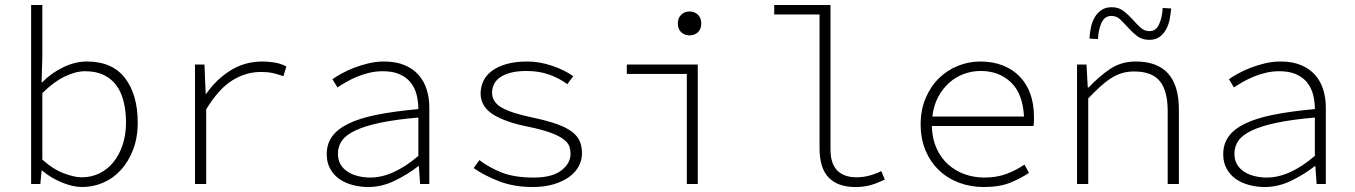

<svg xmlns="http://www.w3.org/2000/svg" viewBox="-20 -739 5440 771"><path d="M310 12Q273 12 229 -6Q185 -24 149 -54H147L142 0H105V-719H150V-511L147 -408H149Q186 -446 234 -469Q282 -492 329 -492Q431 -492 482 -425.5Q533 -359 533 -247Q533 -186 514.5 -138Q496 -90 465.5 -56.5Q435 -23 394.5 -5.5Q354 12 310 12ZM308 -27Q347 -27 379.5 -43Q412 -59 435.5 -88Q459 -117 472.5 -157.5Q486 -198 486 -247Q486 -291 477 -329Q468 -367 448.5 -394.5Q429 -422 397.5 -437.5Q366 -453 322 -453Q284 -453 239.5 -431.5Q195 -410 150 -365V-98Q192 -60 235 -43.5Q278 -27 308 -27Z M763 0V-480H801L806 -362H808Q847 -419 904.5 -455.5Q962 -492 1034 -492Q1058 -492 1082.5 -488Q1107 -484 1130 -472L1118 -433Q1092 -442 1073.5 -446Q1055 -450 1027 -450Q967 -450 912.5 -416Q858 -382 808 -300V0Z M1459 12Q1427 12 1396.5 4Q1366 -4 1343 -20Q1320 -36 1306 -61Q1292 -86 1292 -120Q1292 -160 1313 -190Q1334 -220 1378.5 -242Q1423 -264 1492.5 -278Q1562 -292 1660 -301Q1660 -331 1653 -358.5Q1646 -386 1629.5 -407Q1613 -428 1585.5 -440.5Q1558 -453 1517 -453Q1490 -453 1464 -447Q1438 -441 1414 -431Q1390 -421 1370 -409.5Q1350 -398 1335 -388L1315 -421Q1329 -431 1351.5 -443.5Q1374 -456 1401 -466.5Q1428 -477 1459 -484.5Q1490 -492 1522 -492Q1570 -492 1604.5 -477.5Q1639 -463 1661 -438Q1683 -413 1693.5 -379.5Q1704 -346 1704 -307V0H1667L1662 -72H1660Q1618 -39 1565.5 -13.5Q1513 12 1459 12ZM1467 -26Q1558 -26 1660 -113V-267Q1568 -259 1506.5 -246Q1445 -233 1407 -215Q1369 -197 1353 -174Q1337 -151 1337 -122Q1337 -96 1348 -78Q1359 -60 1377.5 -48.5Q1396 -37 1419.5 -31.5Q1443 -26 1467 -26Z M2119 12Q2044 12 1984.5 -11Q1925 -34 1882 -64L1905 -96Q1946 -65 1996.5 -45.5Q2047 -26 2123 -26Q2197 -26 2234 -54.5Q2271 -83 2271 -121Q2271 -137 2266 -151.5Q2261 -166 2243.5 -179.5Q2226 -193 2192.5 -205.5Q2159 -218 2102 -230Q2010 -248 1960 -279.5Q1910 -311 1910 -364Q1910 -390 1921 -413.5Q1932 -437 1955.5 -454.5Q1979 -472 2014.5 -482Q2050 -492 2098 -492Q2146 -492 2196.5 -475Q2247 -458 2282 -433L2258 -401Q2226 -425 2185 -439.5Q2144 -454 2095 -454Q2056 -454 2029 -446.5Q2002 -439 1986 -427Q1970 -415 1963 -399.5Q1956 -384 1956 -367Q1956 -329 1994.5 -307Q2033 -285 2114 -268Q2176 -255 2215.5 -241Q2255 -227 2277.5 -209.5Q2300 -192 2308.5 -171Q2317 -150 2317 -123Q2317 -96 2304 -71.5Q2291 -47 2265.5 -28.5Q2240 -10 2203 1Q2166 12 2119 12Z M2738 0V-442H2497V-480H2782V0ZM2749 -597Q2729 -597 2715.5 -609.5Q2702 -622 2702 -645Q2702 -667 2715.5 -680Q2729 -693 2749 -693Q2769 -693 2782.5 -680Q2796 -667 2796 -645Q2796 -622 2782.5 -609.5Q2769 -597 2749 -597Z M3414 12Q3345 12 3308 -25.5Q3271 -63 3271 -145V-681H3089V-719H3315V-139Q3315 -82 3342 -54.5Q3369 -27 3420 -27Q3468 -27 3519 -52L3533 -18Q3502 -3 3475.5 4.5Q3449 12 3414 12Z M3930 12Q3878 12 3832 -5Q3786 -22 3751.5 -54.5Q3717 -87 3697 -134Q3677 -181 3677 -240Q3677 -298 3697 -345Q3717 -392 3750 -424.5Q3783 -457 3826.5 -474.5Q3870 -492 3917 -492Q3966 -492 4006 -476.5Q4046 -461 4074 -432.5Q4102 -404 4117 -363Q4132 -322 4132 -270Q4132 -261 4132 -251.5Q4132 -242 4130 -233H3722Q3723 -183 3740.5 -144Q3758 -105 3787 -79Q3816 -53 3853.5 -39.5Q3891 -26 3933 -26Q3982 -26 4021 -40.5Q4060 -55 4094 -78L4112 -45Q4080 -23 4037 -5.5Q3994 12 3930 12ZM3918 -454Q3883 -454 3850.5 -442Q3818 -430 3791.5 -406.5Q3765 -383 3747 -349Q3729 -315 3724 -271H4092Q4087 -364 4039 -409Q3991 -454 3918 -454Z M4305 0V-480H4343L4348 -388H4352Q4394 -433 4438.5 -462.5Q4483 -492 4541 -492Q4714 -492 4714 -299V0H4669V-293Q4669 -374 4637.5 -413Q4606 -452 4534 -452Q4508 -452 4486 -445.5Q4464 -439 4442.5 -425.5Q4421 -412 4398.5 -391.5Q4376 -371 4350 -344V0ZM4595 -579Q4566 -579 4546.5 -594Q4527 -609 4511 -627Q4495 -645 4479.5 -660Q4464 -675 4443 -675Q4416 -675 4403.5 -648Q4391 -621 4389 -582L4355 -584Q4356 -608 4361 -630.5Q4366 -653 4376.5 -670.5Q4387 -688 4403.5 -699Q4420 -710 4444 -710Q4472 -710 4491.5 -695Q4511 -680 4527 -662Q4543 -644 4559 -629Q4575 -614 4596 -614Q4622 -614 4634.5 -641.5Q4647 -669 4649 -707L4683 -705Q4681 -682 4676.5 -659.5Q4672 -637 4661.5 -619Q4651 -601 4635 -590Q4619 -579 4595 -579Z M5059 12Q5027 12 4996.5 4Q4966 -4 4943 -20Q4920 -36 4906 -61Q4892 -86 4892 -120Q4892 -160 4913 -190Q4934 -220 4978.5 -242Q5023 -264 5092.5 -278Q5162 -292 5260 -301Q5260 -331 5253 -358.5Q5246 -386 5229.5 -407Q5213 -428 5185.5 -440.5Q5158 -453 5117 -453Q5090 -453 5064 -447Q5038 -441 5014 -431Q4990 -421 4970 -409.5Q4950 -398 4935 -388L4915 -421Q4929 -431 4951.5 -443.5Q4974 -456 5001 -466.5Q5028 -477 5059 -484.5Q5090 -492 5122 -492Q5170 -492 5204.5 -477.5Q5239 -463 5261 -438Q5283 -413 5293.5 -379.5Q5304 -346 5304 -307V0H5267L5262 -72H5260Q5218 -39 5165.5 -13.5Q5113 12 5059 12ZM5067 -26Q5158 -26 5260 -113V-267Q5168 -259 5106.5 -246Q5045 -233 5007 -215Q4969 -197 4953 -174Q4937 -151 4937 -122Q4937 -96 4948 -78Q4959 -60 4977.5 -48.5Q4996 -37 5019.5 -31.5Q5043 -26 5067 -26Z"/></svg>

Font: Source Code Pro Light
Style: Regular
Weight: 300
Monospace: yes
Designer: Paul D. Hunt, Teo Tuominen
Foundry: Adobe Systems Incorporated
Version: Version 2.030;PS 1.000;hotconv 16.6.51;makeotf.lib2.5.65220